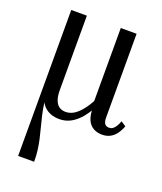

<svg xmlns="http://www.w3.org/2000/svg" viewBox="-141 -607 797 947"><g transform="rotate(20 257.5 -133.0)"><path d="M420 10Q394 10 374 -1.5Q354 -13 343.5 -36.5Q333 -60 333 -96L328 -106V-516H411V-77Q411 -53 419 -43.5Q427 -34 441 -34Q452 -34 460 -39.5Q468 -45 475.5 -56.5Q483 -68 489 -85L515 -68Q506 -44 493 -26.5Q480 -9 462 0.5Q444 10 420 10ZM150 -516V-126Q150 -93 158 -72.5Q166 -52 180 -43Q194 -34 213 -34Q239 -34 262 -50.5Q285 -67 305 -95.5Q325 -124 342 -160L351 -117Q332 -79 308.5 -50Q285 -21 257 -5.5Q229 10 197 10Q172 10 152.5 3Q133 -4 118 -18Q103 -32 93.5 -54.5Q84 -77 82 -108L90 -122Q94 -79 99 -43.5Q104 -8 111 22.5Q118 53 125.5 81Q133 109 139 136Q145 163 148.5 190.5Q152 218 152 250H68V-516Z"/></g></svg>

Font: Roboto Serif 120pt ExtraCondensed
Style: Regular
Weight: 400
Width: 2
Designer: Greg Gazdowicz
Foundry: Commercial Type
Version: Version 1.008